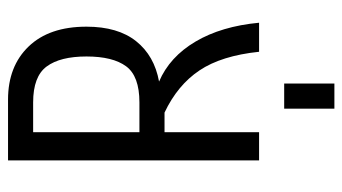

<svg xmlns="http://www.w3.org/2000/svg" viewBox="-207 -458 852 478"><g transform="rotate(-90 219.0 -219.0)"><path d="M58.6 -625H210Q293 -625 342.3 -573.7Q391.6 -522.5 391.6 -429.7Q391.6 -351.6 355.5 -306.2Q319.3 -260.7 254.9 -249Q316.4 -222.7 354.5 -158.2Q392.6 -93.8 401.4 0H329.1Q319.3 -93.8 282.7 -148.4Q246.1 -203.1 177.7 -235.4H128.9V0H58.6ZM203.1 -297.9Q268.6 -297.9 293 -331.1Q317.4 -364.3 317.4 -429.7Q317.4 -495.1 292.5 -528.8Q267.6 -562.5 203.1 -562.5H128.9V-297.9ZM250 62.5V125H187.5V62.5ZM250 125V187.5H187.5V125Z"/></g></svg>

Font: Sudo Variable
Style: Regular
Weight: 400
Monospace: yes
Designer: Jens Kutilek
Foundry: Jens Kutilek
Version: Version 0.040